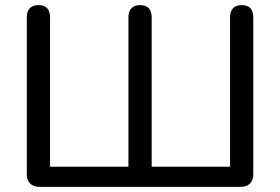

<svg xmlns="http://www.w3.org/2000/svg" viewBox="-20 -732 1097 752"><path d="M135 0Q111 0 98 -13Q85 -26 85 -50V-664Q85 -688 97 -700Q109 -712 131 -712Q153 -712 164.5 -700Q176 -688 176 -664V-79H483V-664Q483 -688 495 -700Q507 -712 528 -712Q551 -712 562.5 -700Q574 -688 574 -664V-79H881V-664Q881 -688 893 -700Q905 -712 926 -712Q949 -712 960.5 -700Q972 -688 972 -664V-50Q972 -26 959 -13Q946 0 922 0Z"/></svg>

Font: Nunito Medium
Style: Regular
Weight: 500
Designer: Vernon Adams
Foundry: Vernon Adams
Version: Version 3.602